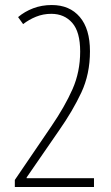

<svg xmlns="http://www.w3.org/2000/svg" viewBox="-20 -744 441 764"><path d="M354 0H39V-28L184 -241Q238 -320 268.5 -389Q299 -458 299 -539Q299 -617 267.5 -653Q236 -689 184 -689Q152 -689 123.5 -677.5Q95 -666 72 -648L52 -676Q78 -698 112 -711Q146 -724 186 -724Q257 -724 297.5 -676.5Q338 -629 338 -540Q338 -449 303.5 -375.5Q269 -302 215 -225L86 -38V-35H354Z"/></svg>

Font: Noto Sans Myanmar UI ExtraCondensed ExtraLight
Style: Regular
Weight: 200
Width: 2
Designer: Monotype Design Team
Foundry: Monotype Imaging Inc.
Version: Version 2.103; ttfautohint (v1.8.4.7-5d5b)